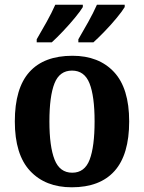

<svg xmlns="http://www.w3.org/2000/svg" viewBox="-20 -786 613 816"><path d="M285 10Q173 10 108 -59.5Q43 -129 43 -270Q43 -411 105 -480Q167 -549 288 -549Q400 -549 464.5 -480Q529 -411 529 -270Q529 -129 467 -59.5Q405 10 285 10ZM287 -52Q340 -52 361 -107.5Q382 -163 382 -270Q382 -377 360.5 -431.5Q339 -486 286 -486Q233 -486 211.5 -431.5Q190 -377 190 -270Q190 -163 212 -107.5Q234 -52 287 -52ZM313 -619Q333 -653 355 -692.5Q377 -732 392 -766H510V-756Q500 -739 476.5 -710.5Q453 -682 425.5 -653.5Q398 -625 377 -606H313ZM136 -619Q156 -653 178 -692.5Q200 -732 215 -766H332V-756Q322 -739 298.5 -710.5Q275 -682 248 -653.5Q221 -625 200 -606H136Z"/></svg>

Font: Noto Serif Tamil SemiCondensed
Style: Bold Italic
Weight: 700
Width: 4
Italic angle: -12°
Designer: Indian Type Foundry, Tom Grace, and the Monotype Design Team
Foundry: Monotype Imaging Inc.
Version: Version 2.003; ttfautohint (v1.8.4.7-5d5b)